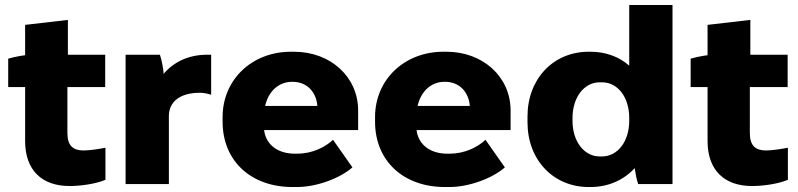

<svg xmlns="http://www.w3.org/2000/svg" viewBox="-20 -740 3209 772"><path d="M260 8C302 8 364 0 404 -17V-146C384 -142 342 -135 316 -135C274 -135 251 -154 251 -205V-390H403V-520H253V-660L81 -640V-518C57 -515 30 -509 13 -504V-390H81V-173C81 -56 148 8 260 8Z M485 0H659V-273C659 -329 701 -367 784 -367C799 -367 817 -363 829 -359V-520H813C739 -520 678 -491 638 -443C637 -464 630 -499 623 -520H485Z M1156 12H1174C1253 12 1347 -23 1397 -67L1319 -178C1287 -147 1233 -122 1175 -122H1166C1098 -122 1050 -157 1042 -216V-217H1420V-296C1420 -430 1310 -532 1162 -532H1150C993 -532 875 -420 875 -269V-251C875 -92 990 12 1156 12ZM1046 -314C1060 -375 1102 -411 1154 -411H1157C1214 -411 1252 -370 1256 -314Z M1769 12H1787C1866 12 1960 -23 2010 -67L1932 -178C1900 -147 1846 -122 1788 -122H1779C1711 -122 1663 -157 1655 -216V-217H2033V-296C2033 -430 1923 -532 1775 -532H1763C1606 -532 1488 -420 1488 -269V-251C1488 -92 1603 12 1769 12ZM1659 -314C1673 -375 1715 -411 1767 -411H1770C1827 -411 1865 -370 1869 -314Z M2347 12H2354C2426 12 2488 -16 2532 -64C2535 -43 2540 -16 2546 0H2684V-720H2510V-476C2469 -512 2415 -532 2354 -532H2347C2205 -532 2101 -423 2101 -272V-248C2101 -97 2205 12 2347 12ZM2391 -111C2329 -111 2282 -171 2282 -254V-266C2282 -349 2329 -409 2391 -409H2401C2464 -409 2510 -349 2510 -266V-254C2510 -171 2463 -111 2401 -111Z M3004 8C3046 8 3108 0 3148 -17V-146C3128 -142 3086 -135 3060 -135C3018 -135 2995 -154 2995 -205V-390H3147V-520H2997V-660L2825 -640V-518C2801 -515 2774 -509 2757 -504V-390H2825V-173C2825 -56 2892 8 3004 8Z"/></svg>

Font: Fixel Display ExtraBold
Style: Regular
Weight: 800
Designer: AlfaBravo + MacPaw
Foundry: Kyrylo Tkachov, Marchela Mozhyna, Serhii Makarenko, Maria Weinstein, Zakhar Kryvoshyya
Version: Version 1.211